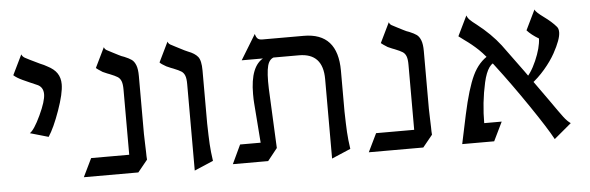

<svg xmlns="http://www.w3.org/2000/svg" viewBox="-38 -566 2113 688"><g transform="rotate(-5 1018.5 -221.5)"><path d="M77 -353Q72 -355 51.5 -364.5Q31 -374 20 -384L55 -456Q58 -448 66.5 -443Q75 -438 119 -417Q134 -411 144 -405Q168 -393 179 -376.5Q190 -360 190 -337Q190 -304 168.5 -243.5Q147 -183 127 -153L61 -172Q77 -182 100.5 -232Q124 -282 124 -307Q124 -334 100 -343Z M424 -64 471 -41 436 2H240L272 -64ZM364 -358Q360 -359 340 -368Q321 -380 317 -384L352 -456Q354 -449 360.5 -445Q367 -441 380.5 -434.5Q394 -428 401 -424Q412 -418 422 -415Q439 -408 448 -401.5Q457 -395 462.5 -381Q468 -367 468 -342V-134L469 -99Q470 -84 470 -68Q470 -52 471 -41L409 -57V-298Q409 -318 405 -328.5Q401 -339 392.5 -344.5Q384 -350 364 -358Z M651 -414Q675 -405 686 -391.5Q697 -378 697 -342V-151Q698 -104 699.5 -77Q701 -50 706 -16L638 13V-298Q638 -318 634 -328.5Q630 -339 621.5 -344.5Q613 -350 593 -358Q589 -359 569 -368Q551 -378 546 -384L581 -456Q583 -449 589.5 -445Q596 -441 609.5 -434.5Q623 -428 630 -424Q637 -420 651 -414Z M1191 -298V-151Q1192 -104 1193.5 -77Q1195 -50 1200 -16L1132 13V-273Q1132 -366 1046 -366H840L895 -456Q898 -444 903.5 -439Q909 -434 920 -434H1069Q1191 -434 1191 -298ZM870 -242Q870 -343 920 -368H962Q940 -365 933 -339Q926 -313 928 -256L938 -42L884 -39L871 -210Q870 -221 870 -242ZM888 -66 938 -42 903 2H776L808 -66Z M1449 -64 1496 -41 1461 2H1265L1297 -64ZM1389 -358Q1385 -359 1365 -368Q1346 -380 1342 -384L1377 -456Q1379 -449 1385.5 -445Q1392 -441 1405.5 -434.5Q1419 -428 1426 -424Q1437 -418 1447 -415Q1464 -408 1473 -401.5Q1482 -395 1487.5 -381Q1493 -367 1493 -342V-134L1494 -99Q1495 -84 1495 -68Q1495 -52 1496 -41L1434 -57V-298Q1434 -318 1430 -328.5Q1426 -339 1417.5 -344.5Q1409 -350 1389 -358Z M1926 -126Q1958 -80 1970.5 -63.5Q1983 -47 1995 -39L1933 13Q1911 -28 1853.5 -112.5Q1796 -197 1744 -265Q1713 -307 1690.5 -328.5Q1668 -350 1641 -369L1621 -384L1656 -456Q1659 -447 1666.5 -439.5Q1674 -432 1690 -420Q1740 -381 1773 -338Q1840 -248 1926 -126ZM1725 -308 1753 -282Q1718 -282 1702 -211Q1686 -140 1686 -63Q1686 -39 1687 -31L1601 2L1623 -102Q1643 -195 1665 -241Q1687 -287 1725 -308ZM1908 -351Q1881 -367 1866 -384L1901 -456Q1903 -450 1911.5 -442.5Q1920 -435 1931 -427Q1960 -406 1976 -387Q1982 -380 1982 -367Q1982 -342 1955 -293Q1940 -266 1916 -238Q1892 -210 1864 -189L1842 -206Q1867 -226 1887 -272Q1907 -318 1908 -351ZM1749 -66 1716 2H1601L1633 -66Z"/></g></svg>

Font: BellefairVN
Style: Regular
Weight: 400
Designer: Nick Shinn, Liron Lavi Turkenic
Foundry: Shinntype
Version: Version 1.003